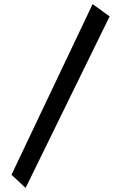

<svg xmlns="http://www.w3.org/2000/svg" viewBox="-20 -884 591 937"><path d="M105 33 36 -31 432 -864 515 -804Z"/></svg>

Font: Marhey Medium
Style: Regular
Weight: 500
Designer: Nur Syamsi & Bustanul Arifin
Foundry: Namelatype
Version: Version 1.000